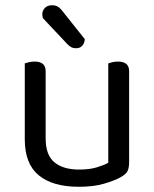

<svg xmlns="http://www.w3.org/2000/svg" viewBox="-20 -703 590 736"><path d="M75 -460Q80 -462 90.5 -464.5Q101 -467 113 -467Q155 -467 155 -430V-173Q155 -108 189 -80.5Q223 -53 283 -53Q323 -53 351 -61.5Q379 -70 395 -79V-460Q400 -462 410.5 -464.5Q421 -467 432 -467Q475 -467 475 -430V-82Q475 -61 469.5 -48.5Q464 -36 443 -24Q420 -11 379.5 1Q339 13 282 13Q182 13 128.5 -31Q75 -75 75 -169ZM144 -634Q142 -644 142 -647Q142 -663 152.5 -673Q163 -683 180 -683Q201 -683 215 -666L305 -553Q304 -537 295 -527.5Q286 -518 272 -518Q261 -518 253.5 -522Q246 -526 238 -534Z"/></svg>

Font: Baloo Chettan 2
Style: Regular
Weight: 400
Designer: Maithili Shingre, Unnati Kotecha and Ek Type
Foundry: Ek Type
Version: Version 1.640;hotconv 1.0.111;makeotfexe 2.5.65597; ttfautoh